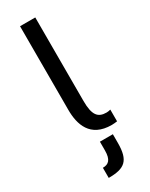

<svg xmlns="http://www.w3.org/2000/svg" viewBox="-249 -772 831 1066"><g transform="rotate(-30 166.5 -239.0)"><path d="M96.7 -190.4C96.7 -97.2 126.5 2.9 264.2 2.9C274.9 2.9 287.1 1.5 299.3 0V-75.2C291 -72.8 281.2 -71.3 273.4 -71.3C218.8 -71.3 194.3 -100.1 194.3 -190.9V-726.6H96.7ZM102.1 249C204.6 249 243.2 219.7 243.2 106V50.3H160.2V106C160.2 166 138.7 184.1 102.1 184.1Z"/></g></svg>

Font: Inder
Style: Regular
Weight: 400
Designer: Irina Smirnova
Foundry: Irina Smirnova
Version: Version 1.001